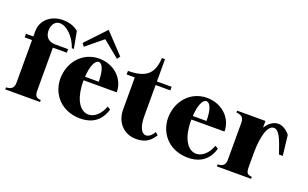

<svg xmlns="http://www.w3.org/2000/svg" viewBox="-87 -1186 2598 1619"><g transform="rotate(20 1212.0 -377.0)"><path d="M14 -18V0H326V-18C291 -20 271 -29 271 -84V-468H396V-500H280C212 -500 187 -545 187 -591C187 -641 213 -682 257 -682C318 -682 391 -613 423 -518H441L413 -669C374 -703 323 -716 273 -716C172 -716 84 -652 84 -547V-500H18V-468H84V-84C84 -29 49 -20 14 -18Z M689 15C838 15 886 -81 903 -143L875 -159C851 -89 799 -40 745 -40C676 -40 620 -113 610 -246C609 -264 608 -281 609 -298H906C906 -421 804 -515 671 -515C528 -515 419 -399 419 -241C423 -92 533 15 689 15ZM831 -591 662 -770 493 -591 513 -564 662 -686 811 -564ZM610 -330C615 -424 642 -487 676 -487C703 -487 732 -450 733 -330Z M933 -468H1006V-181C1006 -58 1090 16 1189 16C1262 16 1311 -5 1354 -75L1330 -96C1309 -59 1284 -41 1261 -41C1223 -41 1193 -88 1193 -188V-468H1325V-500H1193V-700H1165C1158 -567 1105 -501 933 -500Z M1656 15C1805 15 1853 -81 1870 -143L1842 -159C1818 -89 1766 -40 1712 -40C1643 -40 1587 -113 1577 -246C1576 -264 1575 -281 1576 -298H1873C1873 -421 1771 -515 1638 -515C1495 -515 1386 -399 1386 -241C1390 -92 1500 15 1656 15ZM1577 -330C1582 -424 1609 -487 1643 -487C1670 -487 1699 -450 1700 -330Z M2167 -84V-211C2167 -365 2200 -470 2254 -470C2301 -470 2327 -404 2371 -273H2405L2384 -453C2360 -487 2318 -515 2278 -515C2237 -515 2197 -488 2167 -440V-500H1913V-483C1949 -480 1981 -472 1981 -416V-84C1981 -29 1948 -20 1913 -18V0H2220V-18C2185 -20 2167 -29 2167 -84Z"/></g></svg>

Font: Sprat Condesed
Style: Bold
Weight: 700
Width: 3
Designer: Ethan Nakache
Foundry: Collletttivo
Version: Version 2.000;Glyphs 3.2 (3217)